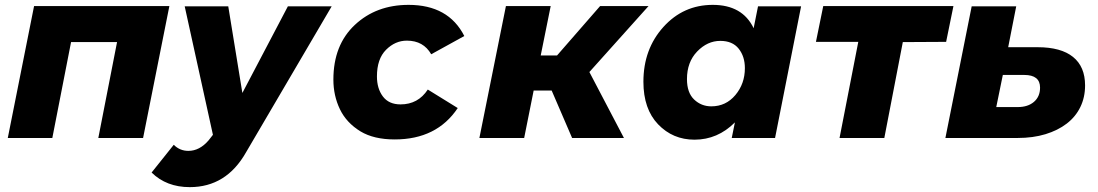

<svg xmlns="http://www.w3.org/2000/svg" viewBox="-20 -567 4511 789"><path d="M120 -542H676L568 0H384L461 -394H272L195 0H12Z M760 202Q664 202 603 142L694 28Q719 53 754 53Q800 53 837 10L855 -13L739 -541H918L976 -185L1163 -541H1343L991 59Q910 202 760 202Z M1602 6Q1516.5 6 1461.5 -27Q1403.5 -62.5 1376.8 -118.2Q1350 -174 1350 -240Q1350 -382 1438 -464.5Q1526 -547 1659 -547Q1823 -547 1888 -419L1752 -344Q1720 -400 1652 -400Q1604 -400 1566.5 -362.5Q1529 -325 1529 -253Q1529 -203 1553.5 -170.5Q1578 -138 1626 -138Q1698 -138 1738 -199L1861 -123Q1775 6 1602 6Z M2059 -542H2243L2202 -339H2269L2446 -542H2645L2402 -271L2544 0H2331L2247 -195H2173L2134 0H1950Z M2834 7Q2745 7 2684.5 -56Q2624 -119 2624 -231Q2624 -365 2706 -456Q2788 -547 2909 -547Q3031 -547 3077 -451L3095 -541H3272L3165 0H2987L3000 -64Q2929 7 2834 7ZM2903 -130Q2963 -130 3002 -176.5Q3041 -223 3041 -287Q3041 -335 3015.5 -367Q2990 -399 2940 -399Q2887 -399 2845 -355.5Q2803 -312 2803 -242Q2803 -186 2832.5 -158Q2862 -130 2903 -130Z M3430 0 3507 -395H3333L3363 -542H3898L3868 -395L3690 -394L3614 0Z M4244 -373Q4340 -373 4389.5 -333Q4439 -293 4439 -216Q4439 -167 4419.5 -127Q4400 -87 4363.5 -59Q4327 -31 4276 -15.5Q4225 0 4162 0H3865L3973 -541H4156L4123 -373ZM4162 -127Q4204 -127 4229 -148.5Q4254 -170 4254 -207Q4254 -259 4189 -259H4101L4074 -127Z"/></svg>

Font: Argentum Sans
Style: Bold Italic
Weight: 700
Italic angle: -11°
Designer: Julieta Ulanovsky (font), Cristiano Sobral (main changes and remaster)
Foundry: Julieta Ulanovsky (font), Cristiano Sobral (main changes and remaster)
Version: Version 2.007;June 15, 2022;FontCreator 14.0.0.2814 64-bit; 